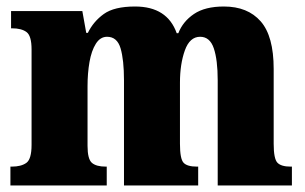

<svg xmlns="http://www.w3.org/2000/svg" viewBox="-20 -570 938 590"><path d="M12 0V-58H16Q45 -58 61 -69.5Q77 -81 77 -125V-418Q77 -460 61.5 -471.5Q46 -483 17 -483H14V-536H233L245 -469H250Q267 -504 299 -527Q331 -550 395 -550Q494 -550 523 -468H528Q542 -504 576 -527Q610 -550 668 -550Q741 -550 781 -504.5Q821 -459 821 -358V-128Q821 -82 832.5 -70Q844 -58 873 -58H877V0H649V-323Q649 -386 637 -421.5Q625 -457 595 -457Q563 -457 548 -415Q533 -373 533 -316V-128Q533 -82 544 -70Q555 -58 585 -58H589V0H361V-323Q361 -386 350.5 -421.5Q340 -457 309 -457Q288 -457 274.5 -435.5Q261 -414 255 -379.5Q249 -345 249 -305V-122Q249 -81 262.5 -69.5Q276 -58 305 -58H308V0Z"/></svg>

Font: Noto Serif Lao Condensed Black
Style: Regular
Weight: 900
Width: 3
Designer: Monotype Design Team
Foundry: Monotype Imaging Inc.
Version: Version 2.003; ttfautohint (v1.8.4.7-5d5b)